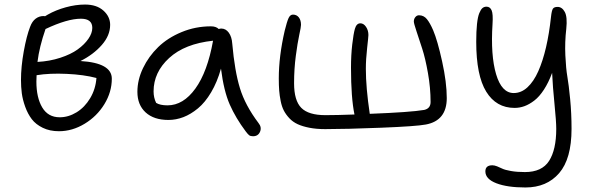

<svg xmlns="http://www.w3.org/2000/svg" viewBox="-20 -559 2599 840"><path d="M237.8 15.1Q197.8 15.1 167.2 0.2Q136.7 -14.6 119.1 -37.6Q101.6 -60.5 90.3 -91.8Q79.1 -123 75.4 -150.9Q71.8 -178.7 71.8 -209Q71.8 -267.1 84 -334.5Q96.2 -401.9 111.8 -441.9Q120.6 -465.8 136 -477.3Q151.4 -488.8 169.9 -488.8Q174.8 -488.8 176.8 -487.8Q181.6 -491.2 189 -495.1Q224.1 -515.1 267.8 -527.1Q311.5 -539.1 352.1 -539.1Q402.8 -539.1 432.4 -512.7Q461.9 -486.3 461.9 -450.2Q461.9 -403.8 425.3 -362.1Q388.7 -320.3 332 -292Q469.2 -283.7 469.2 -214.8Q469.2 -156.7 436.8 -103.5Q404.3 -50.3 350.3 -17.6Q296.4 15.1 237.8 15.1ZM334 -477.1Q274.4 -477.1 179.2 -432.1Q151.9 -353.5 144 -288.1Q197.3 -291 243.7 -306.2Q290 -321.3 319.8 -342.8Q349.6 -364.3 366.7 -389.2Q383.8 -414.1 383.8 -437Q383.8 -477.1 334 -477.1ZM139.2 -202.1Q139.2 -131.8 164.8 -88.9Q190.4 -45.9 241.2 -45.9Q279.3 -45.9 314.9 -67.6Q350.6 -89.4 374.5 -129.4Q398.4 -169.4 401.9 -217.8Q346.7 -232.4 272 -235.8Q197.3 -239.3 140.1 -230Q139.2 -221.2 139.2 -202.1Z M716.8 -34.2Q653.3 -34.2 617.2 -67.1Q581.1 -100.1 581.1 -157.2Q581.1 -209.5 605.7 -261Q630.4 -312.5 672.1 -353Q713.9 -393.6 774.7 -418.7Q835.4 -443.8 902.8 -443.8Q925.3 -443.8 937 -432.1Q942.9 -434.1 948.2 -434.1Q967.8 -434.1 981 -416Q994.1 -397.9 996.1 -368.2Q1006.8 -247.6 1029.8 -172.9Q1052.7 -98.1 1110.8 -21Q1126 -2.4 1117.7 17.3Q1109.4 37.1 1086.9 37.1Q1075.7 37.1 1069.8 32.5Q1064 27.8 1055.2 16.1Q1011.2 -42.5 985.1 -101.8Q959 -161.1 946.8 -258.8Q930.2 -199.7 903.8 -155.3Q877.4 -110.8 846.2 -85Q814.9 -59.1 782.5 -46.6Q750 -34.2 716.8 -34.2ZM651.9 -159.2Q651.9 -131.8 663.1 -108.9Q680.2 -98.1 712.9 -98.1Q781.7 -98.1 834.7 -171.4Q887.7 -244.6 912.1 -380.9Q788.1 -367.7 720 -305.2Q651.9 -242.7 651.9 -159.2Z M1402.8 5.9Q1364.3 5.9 1334 0Q1303.7 -5.9 1282.5 -15.6Q1261.2 -25.4 1246.1 -41.5Q1231 -57.6 1221.9 -75Q1212.9 -92.3 1208 -116.7Q1203.1 -141.1 1201.4 -163.3Q1199.7 -185.5 1199.7 -215.8Q1199.7 -312.5 1225.6 -424.8Q1235.4 -464.4 1242.4 -479.7Q1249.5 -495.1 1261.7 -495.1Q1277.8 -495.1 1287.4 -482.9Q1296.9 -470.7 1296.9 -450.2Q1296.9 -441.4 1289.3 -406.5Q1281.7 -371.6 1274.2 -314.7Q1266.6 -257.8 1266.6 -194.8Q1266.6 -119.1 1298.1 -87.2Q1329.6 -55.2 1403.8 -55.2Q1453.1 -55.2 1530.8 -58.1Q1515.6 -131.3 1515.6 -263.2Q1515.6 -317.4 1521 -364.3Q1526.4 -411.1 1532.7 -433.1Q1539.6 -457 1556.6 -457Q1570.8 -457 1581.3 -441.7Q1591.8 -426.3 1591.8 -405.8Q1591.8 -398.4 1586.2 -348.9Q1580.6 -299.3 1580.6 -257.8Q1580.6 -176.3 1597.7 -61Q1776.4 -67.9 1835.9 -78.1Q1863.8 -84.5 1863.8 -112.8Q1863.8 -174.3 1852.3 -239.3Q1840.8 -304.2 1827.1 -346.2Q1813.5 -388.2 1802 -422.6Q1790.5 -457 1790.5 -464.8Q1790.5 -476.1 1797.1 -484.1Q1803.7 -492.2 1813 -492.2Q1834 -492.2 1847.7 -475.3Q1861.3 -458.5 1875 -426.8Q1894 -382.3 1914.3 -290.3Q1934.6 -198.2 1934.6 -129.9Q1934.6 -31.2 1842.8 -14.2Q1801.3 -6.3 1647.2 -0.2Q1493.2 5.9 1402.8 5.9Z M2278.8 261.2Q2199.2 261.2 2151.4 242.7Q2103.5 224.1 2103.5 190.9Q2103.5 164.1 2133.8 164.1Q2143.1 164.1 2154.8 168.7Q2166.5 173.3 2178 179Q2189.5 184.6 2215.6 189.2Q2241.7 193.8 2276.4 193.8Q2351.1 193.8 2382.3 144.8Q2413.6 95.7 2413.6 4.9Q2413.6 -27.3 2406 -102.8Q2398.4 -178.2 2395.5 -240.2Q2379.9 -197.8 2359.6 -166.7Q2339.4 -135.7 2317.4 -118.9Q2295.4 -102.1 2274.4 -94.5Q2253.4 -86.9 2231.4 -86.9Q2150.9 -86.9 2107.2 -158Q2063.5 -229 2063.5 -376Q2063.5 -422.9 2066.9 -454.1Q2070.3 -485.4 2076.9 -501.5Q2083.5 -517.6 2090.8 -523.7Q2098.1 -529.8 2108.4 -529.8Q2124 -529.8 2130.9 -513.7Q2137.7 -497.6 2134.8 -454.1Q2126 -316.9 2150.4 -234.4Q2174.8 -151.9 2227.5 -151.9Q2260.3 -151.9 2287.6 -177Q2314.9 -202.1 2335 -247.3Q2355 -292.5 2368.9 -352.3Q2382.8 -412.1 2390.6 -484.9Q2393.6 -512.7 2398.9 -520.8Q2404.3 -528.8 2419.4 -528.8Q2439 -528.8 2450.9 -506.8Q2462.9 -484.9 2457.5 -433.1Q2450.7 -375 2453.4 -316.9Q2456.1 -258.8 2462.2 -223.6Q2468.3 -188.5 2474.4 -125.7Q2480.5 -63 2480.5 4.9Q2480.5 135.7 2426.3 198.5Q2372.1 261.2 2278.8 261.2Z"/></svg>

Font: Shantell Sans Irregular
Style: Regular
Weight: 300
Designer: Stephen Nixon, Anya Danilova, Shantell Martin
Foundry: Arrow Type
Version: Version 1.006;[9816181b4]